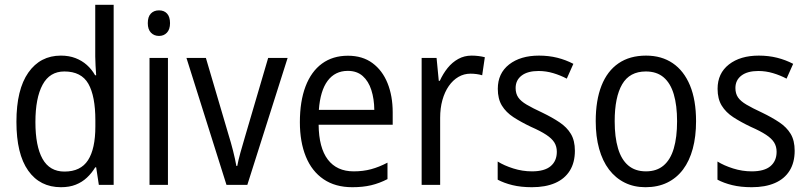

<svg xmlns="http://www.w3.org/2000/svg" viewBox="-20 -780 3411 810"><path d="M237.3 9.8Q148.4 9.8 98.9 -60.3Q49.3 -130.4 49.3 -266.1Q49.3 -402.3 99.6 -473.9Q149.9 -545.4 236.8 -545.4Q271 -545.4 298.3 -534.9Q325.7 -524.4 346.4 -505.9Q367.2 -487.3 381.3 -462.4H385.7Q384.3 -481 383.1 -503.2Q381.8 -525.4 381.8 -541.5V-759.8H459.5V0H397L385.7 -74.2H381.8Q367.2 -49.8 346.9 -30.8Q326.7 -11.7 299.8 -1Q272.9 9.8 237.3 9.8ZM252 -56.2Q320.3 -56.2 351.3 -104.2Q382.3 -152.3 382.3 -246.6V-272.5Q382.3 -374.5 352.8 -426.5Q323.2 -478.5 251.5 -478.5Q189.9 -478.5 159.7 -422.6Q129.4 -366.7 129.4 -265.1Q129.4 -163.6 159.4 -109.9Q189.5 -56.2 252 -56.2Z M688.5 -535.6V0H610.8V-535.6ZM650.9 -736.3Q672.4 -736.3 684.8 -722.7Q697.3 -709 697.3 -682.1Q697.3 -656.2 684.3 -642.3Q671.4 -628.4 650.9 -628.4Q629.9 -628.4 616.7 -642.3Q603.5 -656.2 603.5 -682.1Q603.5 -709.5 616.5 -722.9Q629.4 -736.3 650.9 -736.3Z M935.5 0 766.6 -535.6H848.6L944.3 -210.9Q954.1 -179.7 963.1 -144.3Q972.2 -108.9 977.1 -80.1H981Q984.9 -102.1 994.1 -135.5Q1003.4 -168.9 1013.2 -201.7L1111.3 -535.6H1193.4L1023.4 0Z M1447.8 -544.9Q1509.3 -544.9 1551.3 -513.9Q1593.3 -482.9 1615 -429Q1636.7 -375 1636.7 -305.7V-253.9H1324.2Q1325.2 -156.7 1363 -106.9Q1400.9 -57.1 1472.2 -57.1Q1512.2 -57.1 1545.7 -66.2Q1579.1 -75.2 1614.7 -93.8V-24.4Q1580.6 -6.8 1545.7 1.5Q1510.7 9.8 1466.3 9.8Q1394.5 9.8 1345 -23.9Q1295.4 -57.6 1270.3 -119.4Q1245.1 -181.2 1245.1 -264.6Q1245.1 -352.5 1269 -415.5Q1293 -478.5 1338.4 -511.7Q1383.8 -544.9 1447.8 -544.9ZM1447.3 -481Q1393.6 -481 1362.3 -439.2Q1331.1 -397.5 1325.2 -316.4H1559.1Q1558.6 -362.8 1546.6 -400.1Q1534.7 -437.5 1510.3 -459.2Q1485.8 -481 1447.3 -481Z M1969.7 -545.4Q1983.4 -545.4 1997.8 -543.7Q2012.2 -542 2025.4 -538.6L2014.2 -462.4Q2003.4 -465.8 1990.5 -467.5Q1977.5 -469.2 1964.8 -469.2Q1937.5 -469.2 1914.1 -455.6Q1890.6 -441.9 1873.3 -417Q1856 -392.1 1846.4 -357.9Q1836.9 -323.7 1836.9 -283.2V0H1758.8V-535.6H1821.8L1831.1 -439H1835.4Q1849.1 -469.2 1868.4 -493.2Q1887.7 -517.1 1913.1 -531.2Q1938.5 -545.4 1969.7 -545.4Z M2405.3 -144Q2405.3 -94.2 2383.8 -59.8Q2362.3 -25.4 2321.8 -7.8Q2281.2 9.8 2224.1 9.8Q2177.7 9.8 2141.8 1Q2106 -7.8 2079.6 -22V-98.6Q2106.9 -81.5 2145.5 -69.3Q2184.1 -57.1 2224.1 -57.1Q2277.3 -57.1 2303.2 -79.1Q2329.1 -101.1 2329.1 -139.6Q2329.1 -162.1 2318.6 -179Q2308.1 -195.8 2284.4 -211.4Q2260.7 -227.1 2219.7 -245.1Q2177.7 -265.1 2146.2 -285.6Q2114.7 -306.2 2097.4 -334.5Q2080.1 -362.8 2080.1 -405.3Q2080.1 -470.7 2127.9 -508.1Q2175.8 -545.4 2253.9 -545.4Q2294.9 -545.4 2331.1 -536.4Q2367.2 -527.3 2398.9 -510.7L2371.1 -448.2Q2344.2 -462.4 2314 -471.4Q2283.7 -480.5 2252 -480.5Q2206.1 -480.5 2180.7 -461.2Q2155.3 -441.9 2155.3 -408.7Q2155.3 -385.3 2166.3 -369.1Q2177.2 -353 2202.1 -338.4Q2227.1 -323.7 2268.1 -304.7Q2309.6 -284.7 2340.6 -263.9Q2371.6 -243.2 2388.4 -215.1Q2405.3 -187 2405.3 -144Z M2916.5 -268.6Q2916.5 -204.1 2902.6 -152.6Q2888.7 -101.1 2861.6 -64.9Q2834.5 -28.8 2794.7 -9.5Q2754.9 9.8 2703.1 9.8Q2654.3 9.8 2615.5 -9.5Q2576.7 -28.8 2549.3 -64.7Q2522 -100.6 2507.6 -152.3Q2493.2 -204.1 2493.2 -268.6Q2493.2 -356.9 2517.6 -418.7Q2542 -480.5 2589.4 -512.9Q2636.7 -545.4 2705.6 -545.4Q2771 -545.4 2818.1 -513.4Q2865.2 -481.4 2890.9 -419.7Q2916.5 -357.9 2916.5 -268.6ZM2573.2 -268.6Q2573.2 -201.7 2587.2 -154.3Q2601.1 -106.9 2630.4 -82Q2659.7 -57.1 2705.1 -57.1Q2750.5 -57.1 2779.5 -81.8Q2808.6 -106.4 2822.5 -153.6Q2836.4 -200.7 2836.4 -268.6Q2836.4 -335.4 2822.5 -382.3Q2808.6 -429.2 2779.5 -453.9Q2750.5 -478.5 2704.6 -478.5Q2636.2 -478.5 2604.7 -424.3Q2573.2 -370.1 2573.2 -268.6Z M3332.5 -144Q3332.5 -94.2 3311 -59.8Q3289.6 -25.4 3249 -7.8Q3208.5 9.8 3151.4 9.8Q3105 9.8 3069.1 1Q3033.2 -7.8 3006.8 -22V-98.6Q3034.2 -81.5 3072.8 -69.3Q3111.3 -57.1 3151.4 -57.1Q3204.6 -57.1 3230.5 -79.1Q3256.3 -101.1 3256.3 -139.6Q3256.3 -162.1 3245.8 -179Q3235.4 -195.8 3211.7 -211.4Q3188 -227.1 3147 -245.1Q3105 -265.1 3073.5 -285.6Q3042 -306.2 3024.7 -334.5Q3007.3 -362.8 3007.3 -405.3Q3007.3 -470.7 3055.2 -508.1Q3103 -545.4 3181.2 -545.4Q3222.2 -545.4 3258.3 -536.4Q3294.4 -527.3 3326.2 -510.7L3298.3 -448.2Q3271.5 -462.4 3241.2 -471.4Q3210.9 -480.5 3179.2 -480.5Q3133.3 -480.5 3107.9 -461.2Q3082.5 -441.9 3082.5 -408.7Q3082.5 -385.3 3093.5 -369.1Q3104.5 -353 3129.4 -338.4Q3154.3 -323.7 3195.3 -304.7Q3236.8 -284.7 3267.8 -263.9Q3298.8 -243.2 3315.7 -215.1Q3332.5 -187 3332.5 -144Z"/></svg>

Font: Open Sans SemiCondensed
Style: Regular
Weight: 400
Width: 4
Designer: Monotype Design Team
Foundry: Monotype Imaging Inc.
Version: Version 3.000